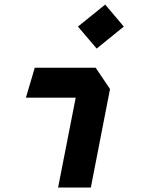

<svg xmlns="http://www.w3.org/2000/svg" viewBox="-20 -836 660 856"><path d="M239 0H385L470.5 -439L406.5 -534H135L95.5 -400.5H317.5ZM327.5 -717.5 411 -619.5 532 -717.5 449 -815.5Z"/></svg>

Font: Monaspace Krypton
Style: Bold Italic
Weight: 700
Italic angle: -11°
Designer: Riley Cran & the Lettermatic Team
Foundry: Lettermatic
Version: Version 1.101 (Monaspace Krypton)